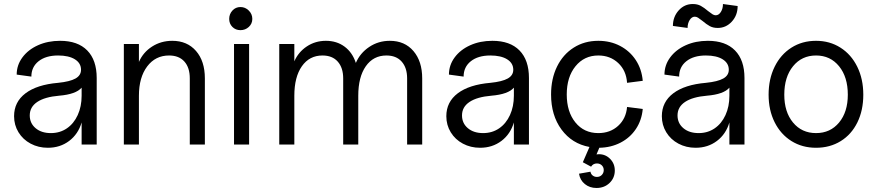

<svg xmlns="http://www.w3.org/2000/svg" viewBox="-20 -719 4359 955"><path d="M50 -141Q50 -212 107 -255Q164 -298 269 -307Q328 -313 355.5 -328.5Q383 -344 383 -372Q383 -405 352.5 -424Q322 -443 269 -443Q208 -443 172 -414.5Q136 -386 136 -338L63 -348Q63 -395 91.5 -433.5Q120 -472 169 -494Q218 -516 279 -516Q367 -516 414 -468Q461 -420 461 -331V0H386V-110Q369 -52 324 -18Q279 16 218 16Q171 16 132.5 -4.5Q94 -25 72 -61Q50 -97 50 -141ZM233 -57Q278 -57 312.5 -80.5Q347 -104 366.5 -146.5Q386 -189 386 -243V-283Q358 -250 274 -243Q203 -237 165.5 -212Q128 -187 128 -145Q128 -106 157 -81.5Q186 -57 233 -57Z M821 -443Q753 -443 712 -388.5Q671 -334 671 -243V0H596V-500H671V-411Q692 -459 736.5 -487.5Q781 -516 837 -516Q911 -516 955 -465.5Q999 -415 999 -329V0H924V-329Q924 -383 897 -413Q870 -443 821 -443Z M1219 -500V0H1144V-500ZM1120 -625Q1120 -649 1136 -666.5Q1152 -684 1176 -684Q1200 -684 1217.5 -666.5Q1235 -649 1235 -625Q1235 -601 1217.5 -585Q1200 -569 1176 -569Q1152 -569 1136 -585Q1120 -601 1120 -625Z M1902 -443Q1837 -443 1799.5 -389.5Q1762 -336 1762 -243V0H1687V-329Q1687 -382 1660 -412.5Q1633 -443 1584 -443Q1519 -443 1481.5 -389.5Q1444 -336 1444 -243V0H1369V-500H1444V-414Q1464 -460 1506 -488Q1548 -516 1601 -516Q1655 -516 1694 -487Q1733 -458 1750 -406Q1771 -455 1816.5 -485.5Q1862 -516 1919 -516Q1993 -516 2036.5 -465Q2080 -414 2080 -329V0H2005V-329Q2005 -382 1978 -412.5Q1951 -443 1902 -443Z M2200 -141Q2200 -212 2257 -255Q2314 -298 2419 -307Q2478 -313 2505.5 -328.5Q2533 -344 2533 -372Q2533 -405 2502.5 -424Q2472 -443 2419 -443Q2358 -443 2322 -414.5Q2286 -386 2286 -338L2213 -348Q2213 -395 2241.5 -433.5Q2270 -472 2319 -494Q2368 -516 2429 -516Q2517 -516 2564 -468Q2611 -420 2611 -331V0H2536V-110Q2519 -52 2474 -18Q2429 16 2368 16Q2321 16 2282.5 -4.5Q2244 -25 2222 -61Q2200 -97 2200 -141ZM2383 -57Q2428 -57 2462.5 -80.5Q2497 -104 2516.5 -146.5Q2536 -189 2536 -243V-283Q2508 -250 2424 -243Q2353 -237 2315.5 -212Q2278 -187 2278 -145Q2278 -106 2307 -81.5Q2336 -57 2383 -57Z M2860 145 2917 135Q2919 147 2928 154Q2937 161 2949 161Q2964 161 2973.5 151Q2983 141 2983 127Q2983 113 2973.5 103.5Q2964 94 2949 94Q2930 94 2920 110L2879 88L2912 12Q2825 -4 2773 -74.5Q2721 -145 2721 -249Q2721 -327 2750.5 -387.5Q2780 -448 2833.5 -482Q2887 -516 2956 -516Q3016 -516 3064.5 -490.5Q3113 -465 3142.5 -420Q3172 -375 3177 -317L3099 -307Q3095 -368 3055 -405.5Q3015 -443 2956 -443Q2886 -443 2842.5 -389.5Q2799 -336 2799 -249Q2799 -163 2842 -110Q2885 -57 2956 -57Q3015 -57 3054.5 -93Q3094 -129 3099 -187L3177 -177Q3172 -121 3143 -77.5Q3114 -34 3066.5 -9.5Q3019 15 2961 16L2947 49Q2951 48 2959 48Q2992 48 3015 71.5Q3038 95 3038 129Q3038 166 3012 191Q2986 216 2947 216Q2913 216 2889 196.5Q2865 177 2860 145Z M3272 -141Q3272 -212 3329 -255Q3386 -298 3491 -307Q3550 -313 3577.5 -328.5Q3605 -344 3605 -372Q3605 -405 3574.5 -424Q3544 -443 3491 -443Q3430 -443 3394 -414.5Q3358 -386 3358 -338L3285 -348Q3285 -395 3313.5 -433.5Q3342 -472 3391 -494Q3440 -516 3501 -516Q3589 -516 3636 -468Q3683 -420 3683 -331V0H3608V-110Q3591 -52 3546 -18Q3501 16 3440 16Q3393 16 3354.5 -4.5Q3316 -25 3294 -61Q3272 -97 3272 -141ZM3426 -699Q3449 -699 3465.5 -690Q3482 -681 3502 -664Q3516 -653 3524 -648Q3532 -643 3540 -643Q3555 -643 3565.5 -659.5Q3576 -676 3576 -699L3649 -689Q3649 -643 3620 -611.5Q3591 -580 3550 -580Q3527 -580 3510.5 -589Q3494 -598 3474 -615Q3460 -626 3452 -631Q3444 -636 3436 -636Q3421 -636 3410.5 -619.5Q3400 -603 3400 -580L3327 -590Q3327 -635 3355.5 -667Q3384 -699 3426 -699ZM3455 -57Q3500 -57 3534.5 -80.5Q3569 -104 3588.5 -146.5Q3608 -189 3608 -243V-283Q3580 -250 3496 -243Q3425 -237 3387.5 -212Q3350 -187 3350 -145Q3350 -106 3379 -81.5Q3408 -57 3455 -57Z M3803 -248Q3803 -326 3833 -387Q3863 -448 3916.5 -482Q3970 -516 4039 -516Q4107 -516 4160.5 -482Q4214 -448 4244 -387Q4274 -326 4274 -248Q4274 -170 4244.5 -110Q4215 -50 4161.5 -17Q4108 16 4039 16Q3970 16 3916.5 -17.5Q3863 -51 3833 -111Q3803 -171 3803 -248ZM4039 -57Q4110 -57 4153.5 -109.5Q4197 -162 4197 -248Q4197 -336 4153.5 -389.5Q4110 -443 4039 -443Q3968 -443 3924.5 -389.5Q3881 -336 3881 -248Q3881 -162 3924.5 -109.5Q3968 -57 4039 -57Z"/></svg>

Font: MedMera Sans
Style: Regular
Weight: 400
Designer: Kasper Nordkvist
Foundry: UNCUT.wtf
Version: Version 1.300